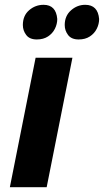

<svg xmlns="http://www.w3.org/2000/svg" viewBox="-20 -778 432 798"><path d="M133 -614Q103 -614 89 -632.5Q75 -651 75 -674Q75 -713 101 -735.5Q127 -758 161 -758Q213 -758 218 -699Q218 -678 208.2 -658.5Q198.5 -639 179.5 -626.5Q160.5 -614 133 -614ZM307 -614Q277 -614 263 -632.5Q249 -651 249 -674Q249 -712 275 -735Q301 -758 334 -758Q387 -758 392 -699Q392 -678 382.2 -658.5Q372.5 -639 353.5 -626.5Q334.5 -614 307 -614ZM174 0H21L128 -538H281Z"/></svg>

Font: Argentum Sans SemiBold
Style: Italic
Weight: 600
Italic angle: -11°
Designer: Julieta Ulanovsky (font), Cristiano Sobral (main changes and remaster)
Foundry: Julieta Ulanovsky (font), Cristiano Sobral (main changes and remaster)
Version: Version 2.007;June 15, 2022;FontCreator 14.0.0.2814 64-bit; 